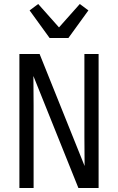

<svg xmlns="http://www.w3.org/2000/svg" viewBox="-20 -940 590 960"><path d="M148 0H77V-670H178L403 -110Q402 -183 402 -256Q402 -329 402 -402V-670H473V0H372L147 -560Q148 -487 148 -414Q148 -341 148 -268ZM228 -750 128 -888 171 -920 275 -803 379 -920 422 -888 322 -750Z"/></svg>

Font: Lode Term
Style: Regular
Weight: 400
Monospace: yes
Designer: Belleve Invis
Foundry: Belleve Invis
Version: Version 29.2.0